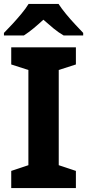

<svg xmlns="http://www.w3.org/2000/svg" viewBox="-21 -954 442 974"><path d="M364 0H36V-87L123 -116V-599L36 -627V-714H364V-627L277 -599V-116L364 -87ZM276 -934Q291 -911 313.5 -883.5Q336 -856 360 -830.5Q384 -805 401 -787V-774H302Q276 -789 251 -809.5Q226 -830 199 -854Q173 -830 149.5 -810.5Q126 -791 100 -774H-1V-787Q18 -806 41.5 -831.5Q65 -857 87.5 -884Q110 -911 124 -934Z"/></svg>

Font: Noto Sans Cherokee
Style: Regular
Weight: 400
Designer: Monotype Design Team
Foundry: Monotype Imaging Inc.
Version: Version 2.001